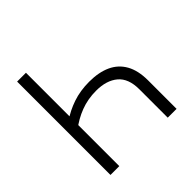

<svg xmlns="http://www.w3.org/2000/svg" viewBox="-185 -893 1058 1058"><g transform="rotate(-45 344.0 -364.0)"><path d="M373 -446.3Q447.3 -446.3 499.8 -422.1Q552.2 -397.9 580.1 -348.1Q607.9 -298.3 607.9 -221.7V0H539.1V-221.2Q539.1 -305.7 492.4 -345Q445.8 -384.3 365.2 -384.3Q300.3 -384.3 244.4 -363Q188.5 -341.8 139.6 -303.7V-373.5Q187 -406.7 245.1 -426.5Q303.2 -446.3 373 -446.3ZM161.6 -727.5V0H92.8V-727.5Z"/></g></svg>

Font: Inter 17pt Light
Style: Regular
Weight: 300
Version: Version 4.001;git-66647c0bb